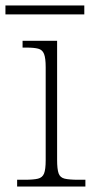

<svg xmlns="http://www.w3.org/2000/svg" viewBox="-34 -686 342 706"><path d="M29 0V-25H56Q89 -25 105.5 -29Q122 -33 128 -48Q134 -63 134 -97V-439Q134 -472 128 -487.5Q122 -503 106.5 -507Q91 -511 64 -511H49V-536H176V-98Q176 -64 181.5 -48.5Q187 -33 204 -29Q221 -25 255 -25H280V0ZM-14 -633V-666H276V-633Z"/></svg>

Font: Noto Serif Hentaigana ExtraLight
Style: Regular
Weight: 200
Designer: Kazuhiro Yamada
Foundry: nipponia
Version: Version 1.000